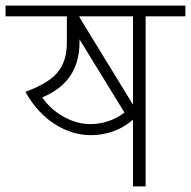

<svg xmlns="http://www.w3.org/2000/svg" viewBox="-35 -664 681 684"><path d="M285.6 -221.9Q353.9 -221.9 408.5 -262.9L248.2 -523.8V-513.1Q248.2 -371.6 115.3 -317Q146.6 -272.5 193.4 -247.2Q240.1 -221.9 285.6 -221.9ZM438.8 -605.7H248.2V-602.1L438.8 -291.2ZM438.8 0V-237.6Q374.6 -182.5 288.2 -182.5Q222.4 -182.5 160.8 -221.4Q99.1 -260.4 56.6 -334.7V-337.2Q147.1 -370.6 176.9 -415.1Q192.1 -438.3 197.7 -461.8Q203.2 -485.3 203.2 -517.7V-605.7H-15.2V-644.1H625.4V-605.7H483.8V0Z"/></svg>

Font: Khula Light
Style: Regular
Weight: 300
Designer: Erin McLaughlin, Steve Matteson
Version: Version 1.002;PS 1.0;hotconv 1.0.72;makeotf.lib2.5.5900; ttf